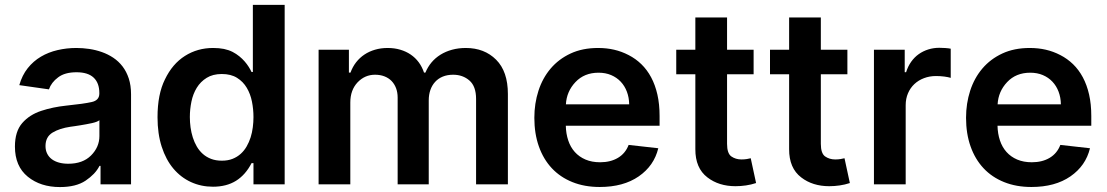

<svg xmlns="http://www.w3.org/2000/svg" viewBox="-20 -747 4485 778"><path d="M70.3 -248.6Q99.8 -282.3 147.4 -297.9Q171.2 -305.8 196 -310.9Q220.9 -316.1 247.5 -318.9Q284.1 -322.8 309.7 -326.3Q335.2 -329.9 351.2 -333.5Q382.5 -340.2 382.5 -367.9V-370Q382.5 -410.9 359.4 -432.5Q336.3 -454.2 290.1 -454.2Q242.5 -454.2 215.6 -433.6Q187.9 -413 178.3 -384.9L58.2 -402Q69.6 -442.1 92.3 -470.7Q115.1 -499.3 145.8 -517.4Q176.5 -535.5 213.2 -544Q250 -552.6 289.4 -552.6Q315.3 -552.6 341.8 -548.7Q368.3 -544.7 392.9 -536Q417.6 -527.3 439.1 -513Q460.6 -498.6 476.6 -477.8Q492.5 -457 501.8 -429Q511 -400.9 511 -365.1V0H387.4V-74.9H383.2Q374.3 -57.5 360.3 -42.8Q346.2 -28.1 326.7 -14.9Q288 11 223 11Q144.2 11 92.7 -30.9Q40.5 -73.2 40.5 -153.1Q40.5 -214.5 70.3 -248.6ZM164.4 -155.2Q164.4 -137.8 171.2 -124.3Q177.9 -110.8 190.2 -101.7Q202.4 -92.7 219.3 -88.1Q236.2 -83.5 256.4 -83.5Q315.3 -83.5 348.7 -116.8Q382.8 -150.9 382.8 -195.7V-259.9Q375 -253.2 353 -248.2Q342 -245.7 330.1 -243.6Q318.2 -241.5 306.5 -239.5Q294.7 -237.6 284.1 -236Q273.4 -234.4 264.9 -233.3Q243.3 -230.1 225.7 -224.4Q208.1 -218.8 193.2 -209.9Q164.4 -192.5 164.4 -155.2Z M618.3 -272Q618.3 -365.1 648.4 -425.4Q678.6 -488.3 729.4 -520.4Q780.2 -552.6 843.4 -552.6Q867.9 -552.6 887.3 -548.7Q906.6 -544.7 922.6 -536.6Q937.5 -528.8 949.8 -518.8Q962 -508.9 971.4 -498Q980.8 -487.2 987.7 -476.2Q994.7 -465.2 999.3 -455.3H1004.6V-727.3H1133.5V0H1007.1V-85.9H999.3Q974.8 -38.4 936.3 -14.4Q897.7 9.6 843 9.6Q795.1 9.6 753.9 -9.2Q712.7 -28.1 682.5 -63.9Q652.3 -99.8 635.3 -152.3Q618.3 -204.9 618.3 -272ZM878.9 -95.9Q903.4 -95.9 922.2 -103.3Q941.1 -110.8 955.3 -123.6Q969.5 -136.4 979.4 -153.6Q989.3 -170.8 995.6 -190.5Q1001.8 -210.2 1004.4 -231.4Q1007.1 -252.5 1007.1 -272.7Q1007.1 -304.3 1000.9 -335.4Q994.7 -366.5 979.9 -391.3Q965.2 -416.2 940.5 -431.6Q915.8 -447.1 878.9 -447.1Q842.3 -447.1 817.5 -431.6Q792.6 -416.2 777.3 -391.3Q762.1 -366.5 755.7 -335.4Q749.3 -304.3 749.3 -272.7Q749.3 -252.1 752.1 -231Q755 -209.9 761.2 -190.2Q767.4 -170.5 777.5 -153.2Q787.6 -136 802 -123.2Q816.4 -110.4 835.4 -103.2Q854.4 -95.9 878.9 -95.9Z M1271 -545.5H1393.8V-452.8H1400.2Q1408.7 -476.2 1423.1 -494.7Q1437.5 -513.1 1456.7 -525.9Q1475.9 -538.7 1499.6 -545.6Q1523.4 -552.6 1550.8 -552.6Q1578.5 -552.6 1601.9 -545.6Q1625.4 -538.7 1644.2 -525.9Q1663 -513.1 1676.7 -494.7Q1690.3 -476.2 1698.2 -452.8H1703.8Q1713.1 -475.5 1728.5 -494Q1744 -512.4 1764.9 -525.4Q1785.9 -538.4 1811.8 -545.5Q1837.7 -552.6 1867.5 -552.6Q1942.8 -552.6 1990.4 -505Q2038 -457.4 2038 -366.1V0H1909.1V-346.2Q1909.1 -397.4 1882.1 -420.8Q1855.1 -444.2 1816.1 -444.2Q1792.6 -444.2 1774.1 -436.6Q1755.7 -429 1743.1 -415.1Q1730.5 -401.3 1723.9 -382.3Q1717.3 -363.3 1717.3 -340.2V0H1591.3V-351.6Q1591.3 -372.5 1584.9 -389.6Q1578.5 -406.6 1566.6 -418.9Q1554.7 -431.1 1537.6 -437.7Q1520.6 -444.2 1499.6 -444.2Q1458.5 -444.2 1429 -413.4Q1399.5 -382.1 1399.5 -331.7V0H1271Z M2145.2 -269.5Q2145.2 -327.8 2161.9 -379.3Q2178.6 -430.8 2211.3 -469.3Q2244 -507.8 2292.1 -530.2Q2340.2 -552.6 2403.4 -552.6Q2437.9 -552.6 2468.2 -545.6Q2498.6 -538.7 2527.3 -523.8Q2555.8 -509.2 2578.8 -486.9Q2601.9 -464.5 2618.4 -433.8Q2634.9 -403.1 2643.8 -364Q2652.7 -324.9 2652.7 -277V-237.6H2272.7Q2273.4 -205.3 2282.5 -178.1Q2291.5 -150.9 2309.1 -131.2Q2326.7 -111.5 2352.5 -100.5Q2378.2 -89.5 2411.9 -89.5Q2453.8 -89.5 2484 -107.4Q2514.2 -125.4 2527.3 -159.8L2647.4 -146.3Q2630.3 -75.3 2568.2 -32.3Q2506 10.7 2410.2 10.7Q2348.7 10.7 2299.5 -9.1Q2250.4 -28.8 2216.1 -65.3Q2181.8 -101.9 2163.5 -153.8Q2145.2 -205.6 2145.2 -269.5ZM2273.1 -324.2H2529.5Q2529.1 -351.9 2520.2 -375.4Q2511.4 -398.8 2495.2 -416Q2479 -433.2 2456.3 -442.8Q2433.6 -452.4 2405.2 -452.4Q2347.7 -452.4 2311.8 -414.4Q2275.9 -376.4 2273.1 -324.2Z M2720.2 -545.5H2797.6V-676.1H2926.1V-545.5H3033.7V-446H2926.1V-164.1Q2926.1 -125.7 2943.2 -113.3Q2960.9 -100.9 2984.4 -100.9Q2996.4 -100.9 3006.6 -102.6Q3016.7 -104.4 3022 -105.8L3043.7 -5.3Q3023.4 1.4 3002.5 4.4Q2981.5 7.5 2960.2 7.5Q2892.8 7.5 2846.6 -28.1Q2797.2 -65.7 2797.6 -142.8V-446H2720.2Z M3100.1 -545.5H3177.6V-676.1H3306.1V-545.5H3413.7V-446H3306.1V-164.1Q3306.1 -125.7 3323.2 -113.3Q3340.9 -100.9 3364.3 -100.9Q3376.4 -100.9 3386.5 -102.6Q3396.7 -104.4 3402 -105.8L3423.7 -5.3Q3403.4 1.4 3382.5 4.4Q3361.5 7.5 3340.2 7.5Q3272.7 7.5 3226.6 -28.1Q3177.2 -65.7 3177.6 -142.8V-446H3100.1Z M3521.3 0V-545.5H3646V-454.5H3651.6Q3659.1 -478.3 3672.2 -496.8Q3685.4 -515.3 3702.9 -527.7Q3720.5 -540.1 3741.7 -546.7Q3762.8 -553.3 3786.2 -553.3Q3796.9 -553.3 3810.2 -552.4Q3823.5 -551.5 3832.4 -549.7V-431.5Q3828.1 -432.9 3821.4 -434.3Q3814.6 -435.7 3806.5 -436.8Q3798.3 -437.9 3789.6 -438.4Q3780.9 -438.9 3772.7 -438.9Q3746.8 -438.9 3724.3 -430.4Q3701.7 -421.9 3685.2 -406.4Q3668.7 -391 3659.3 -369.1Q3649.9 -347.3 3649.9 -320.7V0Z M3894.5 -269.5Q3894.5 -327.8 3911.2 -379.3Q3927.9 -430.8 3960.6 -469.3Q3993.3 -507.8 4041.4 -530.2Q4089.5 -552.6 4152.7 -552.6Q4187.1 -552.6 4217.5 -545.6Q4247.9 -538.7 4276.6 -523.8Q4305 -509.2 4328.1 -486.9Q4351.2 -464.5 4367.7 -433.8Q4384.2 -403.1 4393.1 -364Q4402 -324.9 4402 -277V-237.6H4022Q4022.7 -205.3 4031.8 -178.1Q4040.8 -150.9 4058.4 -131.2Q4076 -111.5 4101.7 -100.5Q4127.5 -89.5 4161.2 -89.5Q4203.1 -89.5 4233.3 -107.4Q4263.5 -125.4 4276.6 -159.8L4396.7 -146.3Q4379.6 -75.3 4317.5 -32.3Q4255.3 10.7 4159.4 10.7Q4098 10.7 4048.8 -9.1Q3999.6 -28.8 3965.4 -65.3Q3931.1 -101.9 3912.8 -153.8Q3894.5 -205.6 3894.5 -269.5ZM4022.4 -324.2H4278.8Q4278.4 -351.9 4269.5 -375.4Q4260.7 -398.8 4244.5 -416Q4228.3 -433.2 4205.6 -442.8Q4182.9 -452.4 4154.5 -452.4Q4096.9 -452.4 4061.1 -414.4Q4025.2 -376.4 4022.4 -324.2Z"/></svg>

Font: Inter P Semi Bold
Style: Regular
Weight: 600
Designer: Rasmus Andersson
Foundry: rsms
Version: Version 3.018;git-588b23468